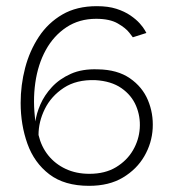

<svg xmlns="http://www.w3.org/2000/svg" viewBox="-20 -593 557 623"><path d="M269 10Q189 10 140 -27.5Q91 -65 69 -126.5Q47 -188 47 -259Q47 -317 61.5 -372.5Q76 -428 106 -473.5Q136 -519 182.5 -546Q229 -573 294 -573Q331 -573 357.5 -564.5Q384 -556 403 -543Q422 -530 433.5 -517Q445 -504 450 -495Q455 -486 455 -486L411 -472Q411 -472 399.5 -487Q388 -502 362 -517Q336 -532 292 -532Q237 -532 195.5 -504.5Q154 -477 128.5 -430.5Q103 -384 94.5 -324Q86 -264 95 -199Q98 -224 111 -254Q124 -284 148.5 -310.5Q173 -337 210 -353.5Q247 -370 298 -368Q361 -367 401.5 -339Q442 -311 460 -268Q478 -225 475.5 -177Q473 -129 448.5 -86.5Q424 -44 379 -17Q334 10 269 10ZM270 -29Q321 -29 356.5 -50.5Q392 -72 411.5 -105.5Q431 -139 433.5 -177Q436 -215 421.5 -249.5Q407 -284 374 -307Q341 -330 289 -333Q228 -335 187 -308Q146 -281 125.5 -239.5Q105 -198 105 -155Q114 -117 136.5 -89Q159 -61 193 -45Q227 -29 270 -29Z"/></svg>

Font: Darker Grotesque
Style: Regular
Weight: 400
Designer: Gabriel Lam
Foundry: TypeRant
Version: Version 1.000;gftools[0.9.28]